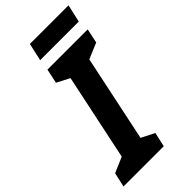

<svg xmlns="http://www.w3.org/2000/svg" viewBox="-297 -939 1005 1005"><g transform="rotate(-45 205.5 -437.0)"><path d="M-10 -80 76 -117 177 -597 106 -634 123 -714H421L404 -634L316 -597L215 -117L288 -80L270 0H-28ZM153 -874H439L417 -776H131Z"/></g></svg>

Font: Noto Sans Display
Style: Bold Italic
Weight: 700
Italic angle: -12°
Designer: Monotype Design team
Foundry: Monotype Imaging Inc.
Version: Version 1.000